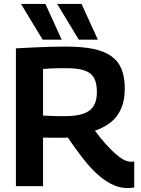

<svg xmlns="http://www.w3.org/2000/svg" viewBox="-20 -947 718 977"><path d="M630 10Q601 10 573 0.5Q545 -9 516 -28.5Q487 -48 457 -78Q427 -108 394.5 -150.5Q362 -193 325 -247Q318 -246 303.5 -246Q289 -246 282 -246Q263 -246 241.5 -246Q220 -246 199 -247V0H61V-701Q115 -704 159.5 -706Q204 -708 242.5 -709Q281 -710 315 -710Q396 -710 453 -698.5Q510 -687 546 -661.5Q582 -636 598.5 -595Q615 -554 615 -497Q615 -437 596.5 -394.5Q578 -352 544 -325Q510 -298 463 -282Q493 -242 519.5 -212.5Q546 -183 568.5 -163.5Q591 -144 610 -134Q629 -124 647 -124Q650 -124 654.5 -124.5Q659 -125 663 -125V7Q657 8 649 9Q641 10 630 10ZM311 -356Q352 -356 382.5 -362.5Q413 -369 433 -383Q453 -397 463 -420.5Q473 -444 473 -479Q473 -523 459 -549.5Q445 -576 411 -588Q377 -600 318 -600Q301 -600 288 -600Q275 -600 262.5 -599.5Q250 -599 235 -598.5Q220 -598 199 -596V-359Q216 -358 230 -357.5Q244 -357 257.5 -356.5Q271 -356 283.5 -356Q296 -356 311 -356ZM381 -745 271 -927H395L478 -745ZM197 -745 87 -927H211L294 -745Z"/></svg>

Font: Georama ExtraCondensed Thin SemiBold
Style: Regular
Weight: 600
Version: Version 1.001